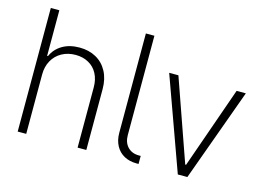

<svg xmlns="http://www.w3.org/2000/svg" viewBox="-94 -884 1461 1061"><g transform="rotate(15 636.0 -353.5)"><path d="M125 0H76.2V-707H125V-446.3H129.9Q148.4 -488.8 189.2 -512.9Q230 -537.1 287.1 -537.1Q340.8 -537.1 381.8 -514.4Q422.9 -491.7 445.8 -449Q468.8 -406.2 468.8 -347.7V0H418.9V-344.7Q418.9 -389.2 401.4 -422.6Q383.8 -456.1 351.3 -474.1Q318.8 -492.2 276.4 -492.2Q232.9 -492.2 198.2 -473.1Q163.6 -454.1 144.3 -419.4Q125 -384.8 125 -339.8Z M756.8 -45.9H767.6V0H755.9Q715.3 0 684.6 -16.8Q653.8 -33.7 637 -65.2Q620.1 -96.7 620.1 -138.7V-707H668.9V-138.7Q668.9 -96.2 693.1 -71Q717.3 -45.9 756.8 -45.9Z M1046.9 0H992.2L800.8 -530.3H853.5L1017.6 -63.5H1022.5L1186.5 -530.3H1239.3Z"/></g></svg>

Font: Pretendard GOV ExtraLight
Style: Regular
Weight: 200
Designer: Base glyphs from Inter by Rasmus Andersson; Hangeul glyphs from Noto Sans CJK(Source Han Sans) by Jang Soo-young and Kan
Foundry: Kil Hyung-jin
Version: Version 1.309